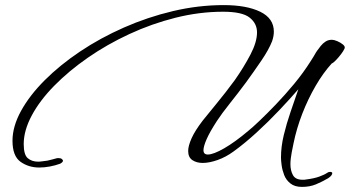

<svg xmlns="http://www.w3.org/2000/svg" viewBox="-20 -626 1372 753"><path d="M1164 107Q1136 107 1119 93.5Q1102 80 1094.5 60.5Q1087 41 1084.5 22Q1082 3 1082 -8Q1082 -51 1093 -96.5Q1104 -142 1119.5 -187Q1135 -232 1148 -270L1150 -276Q1119 -240 1076 -194.5Q1033 -149 986 -106Q939 -63 896 -32Q866 -10 833.5 1.5Q801 13 775 13Q751 13 734.5 2Q718 -9 718 -34Q718 -54 731.5 -84Q745 -114 775 -153Q794 -177 829.5 -220Q865 -263 901 -312Q936 -362 962 -411.5Q988 -461 988 -499Q988 -534 959 -557Q930 -580 855 -580Q762 -580 668.5 -556.5Q575 -533 487.5 -492.5Q400 -452 325 -400Q250 -348 193 -290Q136 -232 104.5 -173Q73 -114 73 -61Q73 -19 89 -5.5Q105 8 129 8Q138 8 147 6.5Q156 5 166 4Q175 2 184.5 -0.5Q194 -3 201 -5Q204 -6 209 -6Q219 -6 223 -2Q227 2 227 4Q227 10 216 16Q197 23 175.5 27Q154 31 134 31Q92 31 60.5 8.5Q29 -14 29 -74Q29 -130 62.5 -191Q96 -252 155.5 -311.5Q215 -371 294 -424Q373 -477 466 -518Q559 -559 658.5 -582.5Q758 -606 857 -606Q947 -606 1000.5 -580Q1054 -554 1054 -502Q1054 -484 1047 -464Q1034 -431 1005.5 -389Q977 -347 945 -303Q913 -260 881.5 -220.5Q850 -181 831 -152Q803 -109 790.5 -80.5Q778 -52 778 -37Q778 -20 795 -20Q817 -20 859.5 -44.5Q902 -69 954 -113Q969 -125 997.5 -152Q1026 -179 1062 -216.5Q1098 -254 1134 -297.5Q1170 -341 1199 -387Q1205 -396 1210 -404.5Q1215 -413 1219 -420Q1224 -428 1229 -434Q1234 -440 1238 -446Q1247 -457 1257.5 -463.5Q1268 -470 1282 -470Q1290 -470 1303 -464.5Q1316 -459 1325.5 -451Q1335 -443 1331 -435Q1327 -426 1317.5 -413.5Q1308 -401 1298 -390.5Q1288 -380 1281 -377Q1248 -341 1218 -289.5Q1188 -238 1165.5 -180Q1143 -122 1131 -63Q1130 -57 1128 -48Q1126 -39 1124 -28Q1122 -17 1120.5 -5Q1119 7 1119 18Q1119 43 1129 61Q1139 79 1167 79Q1170 79 1173 79Q1176 79 1180 78Q1212 74 1232.5 66.5Q1253 59 1263 52Q1268 48 1275 48Q1281 48 1283 52V54Q1283 57 1279.5 62Q1276 67 1267 73Q1243 87 1219 97Q1195 107 1164 107Z"/></svg>

Font: WindSong Medium
Style: Regular
Weight: 500
Designer: Robert E. Leuschke
Foundry: Robert E. Leuschke
Version: Version 1.010; ttfautohint (v1.8.3)